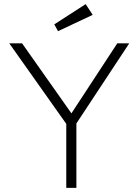

<svg xmlns="http://www.w3.org/2000/svg" viewBox="-20 -910 671 930"><path d="M301 0V-310L25 -700H87L326 -361L548 -700H606L350 -312V0ZM261 -759 243 -792 395 -890 429 -838Z"/></svg>

Font: Lexend ExtraLight
Style: Regular
Weight: 200
Designer: Bonnie Shaver-Troup, Thomas Jockin
Foundry: Lexend
Version: Version 1.007; ttfautohint (v1.8.3)